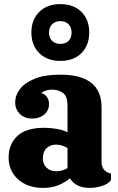

<svg xmlns="http://www.w3.org/2000/svg" viewBox="-20 -909 577 936"><path d="M190 7Q115 7 68.5 -34.5Q22 -76 22 -141Q22 -206 64.5 -246Q107 -286 196 -286Q225 -286 257 -280.5Q289 -275 309 -264V-397Q309 -439 287.5 -455.5Q266 -472 235 -472Q202 -472 181 -456Q201 -449 210 -434.5Q219 -420 219 -403Q219 -370 195.5 -350.5Q172 -331 138 -331Q100 -331 77 -353.5Q54 -376 54 -410Q54 -444 77 -474.5Q100 -505 148.5 -525Q197 -545 274 -545Q475 -545 475 -386V-121Q475 -73 521 -63V-31Q508 -12 477 -2.5Q446 7 417 7Q349 7 321 -40Q301 -22 268 -7.5Q235 7 190 7ZM255 -74Q269 -74 284 -78.5Q299 -83 309 -90V-187Q299 -194 283.5 -199Q268 -204 253 -204Q227 -204 208 -187.5Q189 -171 189 -136Q189 -109 207 -91.5Q225 -74 255 -74ZM274 -612Q210 -612 171.5 -650Q133 -688 133 -751Q133 -813 171.5 -851Q210 -889 274 -889Q339 -889 377 -851Q415 -813 415 -751Q415 -688 377 -650Q339 -612 274 -612ZM274 -695Q300 -695 314.5 -710Q329 -725 329 -750Q329 -775 314.5 -790.5Q300 -806 274 -806Q249 -806 234 -790.5Q219 -775 219 -750Q219 -725 234 -710Q249 -695 274 -695Z"/></svg>

Font: Calistoga
Style: Regular
Weight: 400
Designer: Yvonne Schuttler, Eben Sorkin
Foundry: www.sorkintype.com
Version: Version 1.010; ttfautohint (v1.8.4.7-5d5b)